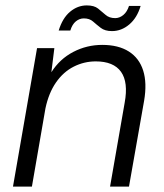

<svg xmlns="http://www.w3.org/2000/svg" viewBox="-20 -690 607 710"><path d="M28 0 117 -512H181L170 -423Q201 -472 251 -498Q301 -524 358 -524Q418 -524 456.5 -499.5Q495 -475 509.5 -429Q524 -383 513 -318L457 0H387L441 -310Q455 -386 427.5 -424.5Q400 -463 334 -463Q291 -463 252.5 -443.5Q214 -424 187 -385Q160 -346 148 -289L98 0ZM197 -577Q211 -623 239 -646.5Q267 -670 301 -670Q328 -670 342.5 -658.5Q357 -647 370.5 -635Q384 -623 406 -623Q422 -623 436 -634.5Q450 -646 457 -668H500Q487 -624 458 -599.5Q429 -575 394 -575Q368 -575 352.5 -587Q337 -599 324 -610.5Q311 -622 290 -622Q274 -622 260.5 -611Q247 -600 240 -577Z"/></svg>

Font: DM Sans 12pt Light
Style: Italic
Weight: 300
Italic angle: -10°
Version: Version 4.004;gftools[0.9.30]